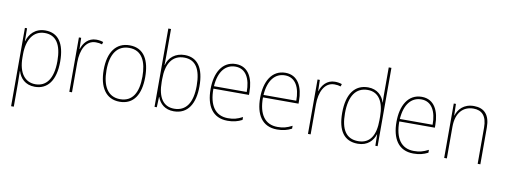

<svg xmlns="http://www.w3.org/2000/svg" viewBox="-74 -1182 4824 1835"><g transform="rotate(10 2338.0 -264.0)"><path d="M282 -538C181 -538 128 -472 108 -403H106L105 -528H84V232H110V-4C110 -42 109 -80 108 -113H110C129 -49 179 10 274 10C397 10 472 -85 472 -269C472 -447 406 -538 282 -538ZM281 -513C390 -513 445 -430 445 -269C445 -93 378 -15 275 -15C175 -15 110 -94 110 -246V-275C110 -419 170 -513 281 -513Z M776 -536C698 -536 653 -478 635 -420H633L630 -528H608V0H634V-290C634 -410 679 -510 776 -510C800 -510 819 -507 837 -501L844 -525C824 -532 801 -536 776 -536Z M1298 -264C1298 -423 1242 -538 1100 -538C968 -538 895 -436 895 -265C895 -97 963 10 1097 10C1234 10 1298 -97 1298 -264ZM922 -265C922 -421 983 -513 1100 -513C1225 -513 1271 -408 1271 -264C1271 -110 1218 -15 1097 -15C978 -15 922 -112 922 -265Z M1461 -509V-760H1435V0H1457L1461 -101H1463C1486 -37 1537 10 1622 10C1761 10 1824 -103 1824 -267C1824 -444 1760 -538 1634 -538C1544 -538 1480 -485 1462 -410H1460C1461 -438 1461 -481 1461 -509ZM1634 -513C1744 -513 1797 -430 1797 -267C1797 -102 1736 -15 1622 -15C1518 -15 1461 -93 1461 -248V-274C1461 -422 1517 -513 1634 -513Z M2131 -538C1997 -538 1933 -416 1933 -261C1933 -100 1997 10 2144 10C2200 10 2243 -1 2285 -23V-51C2233 -24 2197 -15 2144 -15C2022 -15 1958 -105 1959 -269H2304V-295C2304 -427 2255 -538 2131 -538ZM2131 -513C2233 -513 2279 -420 2278 -293H1960C1970 -438 2035 -513 2131 -513Z M2612 -538C2478 -538 2414 -416 2414 -261C2414 -100 2478 10 2625 10C2681 10 2724 -1 2766 -23V-51C2714 -24 2678 -15 2625 -15C2503 -15 2439 -105 2440 -269H2785V-295C2785 -427 2736 -538 2612 -538ZM2612 -513C2714 -513 2760 -420 2759 -293H2441C2451 -438 2516 -513 2612 -513Z M3092 -536C3014 -536 2969 -478 2951 -420H2949L2946 -528H2924V0H2950V-290C2950 -410 2995 -510 3092 -510C3116 -510 3135 -507 3153 -501L3160 -525C3140 -532 3117 -536 3092 -536Z M3408 10C3504 10 3554 -48 3574 -110H3576L3578 0H3600V-760H3574V-526C3574 -491 3574 -457 3576 -420H3574C3556 -482 3503 -538 3414 -538C3284 -538 3211 -438 3211 -255C3211 -83 3275 10 3408 10ZM3408 -15C3291 -15 3238 -98 3238 -255C3238 -426 3301 -513 3415 -513C3519 -513 3574 -428 3574 -284V-248C3574 -103 3524 -15 3408 -15Z M3935 -538C3801 -538 3737 -416 3737 -261C3737 -100 3801 10 3948 10C4004 10 4047 -1 4089 -23V-51C4037 -24 4001 -15 3948 -15C3826 -15 3762 -105 3763 -269H4108V-295C4108 -427 4059 -538 3935 -538ZM3935 -513C4037 -513 4083 -420 4082 -293H3764C3774 -438 3839 -513 3935 -513Z M4441 -538C4341 -538 4291 -477 4272 -416H4270L4267 -528H4246V0H4272V-305C4272 -446 4343 -513 4441 -513C4522 -513 4571 -465 4571 -352V0H4597V-357C4597 -481 4540 -538 4441 -538Z"/></g></svg>

Font: Noto Sans Devanagari SemiCondensed Thin
Style: Regular
Weight: 100
Width: 4
Designer: Jelle Bosma - Monotype Design Team
Foundry: Monotype Imaging Inc.
Version: Version 2.004